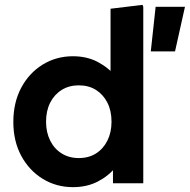

<svg xmlns="http://www.w3.org/2000/svg" viewBox="-20 -756 783 792"><path d="M281 16Q212 16 156 -18.5Q100 -53 67.5 -113.5Q35 -174 35 -253Q35 -333 67.5 -394Q100 -455 156 -489.5Q212 -524 281 -524Q339 -524 384 -500Q429 -476 458 -439.5Q487 -403 497 -363V-143Q487 -104 458 -67.5Q429 -31 384 -7.5Q339 16 281 16ZM305 -104Q346 -104 376 -123Q406 -142 423 -176Q440 -210 440 -254Q440 -299 423 -332.5Q406 -366 376 -385Q346 -404 305 -404Q265 -404 234.5 -385Q204 -366 187 -332.5Q170 -299 170 -254Q170 -210 187 -176Q204 -142 234.5 -123Q265 -104 305 -104ZM446 0V-141L476 -254L436 -367V-720L568 -736L571 -728V0ZM602 -544 622 -728H743L702 -544Z"/></svg>

Font: Fustat ExtraBold
Style: Regular
Weight: 800
Designer: Mohamed Gaber, Khaled Hosny, Laura Garcia Mut
Foundry: Kief Type Foundry, Alif Type Foundry, Hard Type Foundry
Version: Version 1.007